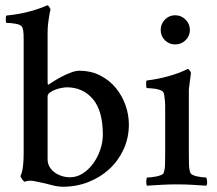

<svg xmlns="http://www.w3.org/2000/svg" viewBox="-20 -703 825 730"><path d="M234 -371Q228 -371 216 -369Q204 -367 191.5 -362.5Q179 -358 170 -351.5Q161 -345 161 -336V-97Q161 -82 168 -69.5Q175 -57 187 -48Q199 -39 214.5 -34Q230 -29 246 -29Q272 -29 294.5 -43.5Q317 -58 334 -81Q351 -104 361 -133Q371 -162 371 -191Q371 -282 333 -326.5Q295 -371 234 -371ZM281 -434Q326 -434 361 -416Q396 -398 420 -369Q444 -340 457 -303.5Q470 -267 470 -230Q470 -179 450 -135.5Q430 -92 396 -60.5Q362 -29 316.5 -11Q271 7 219 7Q199 7 173.5 0Q148 -7 131 -10Q121 -12 112 -14Q103 -16 94 -16Q83 -16 74 -12Q71 -12 64.5 -21Q58 -30 58 -34Q65 -49 67.5 -72Q70 -95 70 -120V-549Q70 -560 69.5 -574Q69 -588 65 -599Q60 -609 40.5 -612.5Q21 -616 4 -616Q3 -616 2.5 -620Q2 -624 2 -629Q2 -634 2.5 -638.5Q3 -643 5 -644Q56 -649 96.5 -660.5Q137 -672 160 -683Q164 -682 167.5 -676.5Q171 -671 172 -666Q169 -656 167 -642Q165 -631 163 -614.5Q161 -598 161 -577V-393Q161 -389 161.5 -384Q162 -379 167 -383Q173 -387 186.5 -395.5Q200 -404 216.5 -412.5Q233 -421 250.5 -427.5Q268 -434 281 -434Z M591 -589Q591 -612 607 -628.5Q623 -645 646 -645Q669 -645 685.5 -628.5Q702 -612 702 -589Q702 -566 685.5 -550Q669 -534 646 -534Q623 -534 607 -550Q591 -566 591 -589ZM698 -123Q698 -99 698.5 -78.5Q699 -58 704 -45Q706 -41 713.5 -37.5Q721 -34 731 -32Q741 -30 750.5 -29Q760 -28 764 -28Q767 -23 767.5 -12Q768 -1 764 3Q734 1 708 -0.5Q682 -2 653 -2Q623 -2 596 -0.5Q569 1 539 3Q536 -1 536 -12Q536 -23 539 -28Q544 -28 554 -29Q564 -30 574 -32Q584 -34 592.5 -37.5Q601 -41 602 -45Q607 -58 607.5 -78Q608 -98 608 -123V-290Q608 -295 608 -303Q608 -311 607 -320Q606 -329 605 -337.5Q604 -346 602 -351Q599 -357 589.5 -360.5Q580 -364 569.5 -365.5Q559 -367 550 -367.5Q541 -368 538 -368Q536 -370 535.5 -382Q535 -394 538 -397Q581 -402 623 -414Q665 -426 694 -441Q698 -440 702 -434Q706 -428 706 -425Q706 -422 704.5 -413.5Q703 -405 702 -395Q701 -385 699.5 -375.5Q698 -366 698 -362V-320Z"/></svg>

Font: Vermiglione Medium
Style: Regular
Weight: 500
Version: Version 1.000